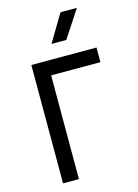

<svg xmlns="http://www.w3.org/2000/svg" viewBox="-138 -1022 787 1097"><g transform="rotate(-15 255.0 -474.0)"><path d="M94 0V-700H479.5V-613.5H188V0ZM236.5 -786.5 333 -948H430L324 -786.5Z"/></g></svg>

Font: Geologica Roman Light
Style: Regular
Weight: 300
Designer: Sindre Bremnes, Frode Helland
Foundry: Monokrom Skriftforlag AS
Version: Version 1.010;gftools[0.9.28]